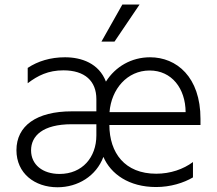

<svg xmlns="http://www.w3.org/2000/svg" viewBox="-20 -802 944 835"><path d="M587 -782.3H512.1L421.2 -621.1H478ZM851.9 -285.2C851.9 -467.3 747.9 -552.9 632.5 -552.9C551.8 -552.9 481.9 -512.4 440.7 -447.1C410.2 -527 333.8 -552.9 262.8 -552.9C199.2 -552.9 144.5 -535.9 100.5 -506.7V-440C144.2 -473.4 190 -496.1 255.7 -496.1C349.8 -496.1 399.1 -448.9 399.1 -371.1V-317.8H292.3C138.1 -317.8 51.5 -254.3 51.5 -148.8C51.5 -48.3 130.7 12.4 230.1 12.4C318.5 12.4 398.4 -36.2 429.7 -119.7C461.6 -45.5 540.5 11.4 658.7 11.4C721.9 11.4 778.8 -6.7 819.2 -30.5V-97.3C777.3 -66.1 721.2 -46.5 659.4 -46.5C522.4 -46.5 456 -137.4 455.6 -258.5H851.9ZM456.3 -314.3C464.1 -414.1 532.7 -495.4 630.7 -495.4C726.9 -495.4 786.6 -417.3 787.3 -314.3ZM399.1 -213.1C399.1 -117.9 338.1 -45.5 239 -45.5C165.8 -45.5 115.1 -85.6 115.1 -148.1C115.1 -210.6 165.1 -261.7 292.3 -261.7H399.1Z"/></svg>

Font: TID UI Light
Style: Regular
Weight: 300
Designer: The TID Project Authors
Foundry: Bakken & Bæck
Version: Version 1.001;hotconv 1.0.109;makeotfexe 2.5.65596